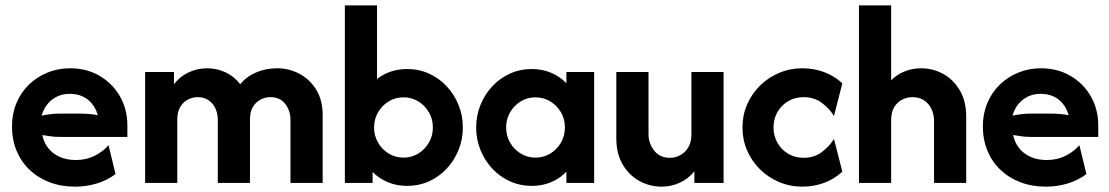

<svg xmlns="http://www.w3.org/2000/svg" viewBox="-20 -687 4165 721"><path d="M261.8 13.9Q209 13.9 165.6 -2.8Q122.2 -19.4 90.6 -49.7Q59 -79.9 42 -121.5Q25 -163.2 25 -212.5Q25 -259.7 41.7 -299.7Q58.3 -339.6 88.2 -368.8Q118.1 -397.9 157.6 -414.2Q197.2 -430.6 243.1 -430.6Q304.9 -430.6 353.5 -402.4Q402.1 -374.3 430.2 -325.7Q458.3 -277.1 458.3 -215.3V-172.9H204.2Q186.8 -172.9 170.8 -175Q154.9 -177.1 138.9 -179.9Q144.4 -152.1 161.1 -130.9Q177.8 -109.7 204.2 -97.9Q230.6 -86.1 264.6 -86.1Q304.2 -86.1 335.8 -102.1Q367.4 -118.1 387.5 -141.7L413.9 -33.3Q382.6 -9.7 343.4 2.1Q304.2 13.9 261.8 13.9ZM136.1 -252.8Q152.8 -256.2 169.8 -258.3Q186.8 -260.4 204.2 -260.4H277.8Q297.2 -260.4 314.6 -259Q331.9 -257.6 347.2 -254.2Q340.3 -279.2 325.7 -297.2Q311.1 -315.3 289.9 -325Q268.8 -334.7 241.7 -334.7Q216 -334.7 194.8 -324.7Q173.6 -314.6 158.7 -296.5Q143.8 -278.5 136.1 -252.8Z M525 0V-416.7H633.3V-370.8Q655.6 -400 688.5 -415.3Q721.5 -430.6 757.6 -430.6Q794.4 -430.6 827.1 -415.3Q859.7 -400 881.9 -370.8Q906.2 -400 942.4 -415.3Q978.5 -430.6 1020.8 -430.6Q1065.3 -430.6 1104.2 -410.1Q1143.1 -389.6 1167.4 -350.3Q1191.7 -311.1 1191.7 -254.9V0H1070.8V-237.5Q1070.8 -270.8 1051.4 -296.5Q1031.9 -322.2 995.1 -322.2Q975.7 -322.2 958 -312.8Q940.3 -303.5 929.5 -285.1Q918.8 -266.7 918.8 -238.9V0H797.9V-237.5Q797.9 -259.7 789.2 -279.2Q780.6 -298.6 763.5 -310.4Q746.5 -322.2 722.2 -322.2Q702.8 -322.2 685.1 -312.8Q667.4 -303.5 656.6 -285.1Q645.8 -266.7 645.8 -238.9V0Z M1509 11.1Q1469.4 11.1 1436.5 -2.8Q1403.5 -16.7 1379.2 -41V0H1275V-666.7H1395.8V-390.3Q1418.7 -408.3 1447.2 -418.1Q1475.7 -427.8 1509 -427.8Q1552.8 -427.8 1590.6 -410.8Q1628.5 -393.8 1656.9 -363.5Q1685.4 -333.3 1701.7 -293.4Q1718.1 -253.5 1718.1 -208.3Q1718.1 -163.2 1701.7 -123.3Q1685.4 -83.3 1656.9 -53.1Q1628.5 -22.9 1590.6 -5.9Q1552.8 11.1 1509 11.1ZM1495.1 -95.1Q1525.7 -95.1 1550.7 -110.4Q1575.7 -125.7 1590.6 -151.4Q1605.6 -177.1 1605.6 -208.3Q1605.6 -239.6 1590.6 -265.3Q1575.7 -291 1550.7 -306.2Q1525.7 -321.5 1495.1 -321.5Q1464.6 -321.5 1439.6 -306.2Q1414.6 -291 1399.7 -265.3Q1384.7 -239.6 1384.7 -208.3Q1384.7 -177.1 1399.7 -151.4Q1414.6 -125.7 1439.6 -110.4Q1464.6 -95.1 1495.1 -95.1Z M1976.4 11.1Q1933.3 11.1 1895.5 -5.9Q1857.6 -22.9 1829.2 -53.1Q1800.7 -83.3 1784.4 -123.3Q1768.1 -163.2 1768.1 -208.3Q1768.1 -253.5 1784.4 -293.4Q1800.7 -333.3 1829.2 -363.5Q1857.6 -393.8 1895.5 -410.8Q1933.3 -427.8 1976.4 -427.8Q2016.7 -427.8 2050 -413.5Q2083.3 -399.3 2106.9 -374.3V-416.7H2211.1V0H2106.9V-42.4Q2083.3 -17.4 2050 -3.1Q2016.7 11.1 1976.4 11.1ZM1991 -95.1Q2021.5 -95.1 2046.5 -110.4Q2071.5 -125.7 2086.5 -151.4Q2101.4 -177.1 2101.4 -208.3Q2101.4 -239.6 2086.5 -265.3Q2071.5 -291 2046.5 -306.2Q2021.5 -321.5 1991 -321.5Q1960.4 -321.5 1935.4 -306.2Q1910.4 -291 1895.5 -265.3Q1880.6 -239.6 1880.6 -208.3Q1880.6 -177.1 1895.5 -151.4Q1910.4 -125.7 1935.4 -110.4Q1960.4 -95.1 1991 -95.1Z M2463.9 13.9Q2420.1 13.9 2381.2 -7.3Q2342.4 -28.5 2318.4 -69.1Q2294.4 -109.7 2294.4 -167.4V-416.7H2415.3V-183.3Q2415.3 -148.6 2436.5 -121.5Q2457.6 -94.4 2495.8 -94.4Q2516.7 -94.4 2535.1 -104.5Q2553.5 -114.6 2564.9 -134Q2576.4 -153.5 2576.4 -181.9V-416.7H2697.2V0H2587.5V-43.8Q2565.3 -16 2533 -1Q2500.7 13.9 2463.9 13.9Z M2993.1 13.9Q2946.5 13.9 2905.6 -3.5Q2864.6 -20.8 2833.7 -51.4Q2802.8 -81.9 2785.4 -122.2Q2768.1 -162.5 2768.1 -208.3Q2768.1 -254.2 2785.4 -294.4Q2802.8 -334.7 2833.7 -365.3Q2864.6 -395.8 2905.6 -413.2Q2946.5 -430.6 2993.1 -430.6Q3036.1 -430.6 3074.7 -416.3Q3113.2 -402.1 3143.1 -374.3L3111.8 -251.4Q3094.4 -279.9 3065.6 -301Q3036.8 -322.2 2997.9 -322.2Q2965.3 -322.2 2939.6 -306.9Q2913.9 -291.7 2899.3 -266Q2884.7 -240.3 2884.7 -208.3Q2884.7 -177.1 2899.3 -151Q2913.9 -125 2939.6 -109.7Q2965.3 -94.4 2997.9 -94.4Q3036.8 -94.4 3065.6 -115.6Q3094.4 -136.8 3111.8 -165.3L3143.1 -42.4Q3113.2 -14.6 3074.7 -0.3Q3036.1 13.9 2993.1 13.9Z M3205.6 0V-666.7H3326.4V-385.4Q3348.6 -407.6 3377.4 -419.1Q3406.2 -430.6 3438.9 -430.6Q3483.3 -430.6 3521.9 -409.4Q3560.4 -388.2 3584.4 -347.6Q3608.3 -306.9 3608.3 -249.3V0H3487.5V-233.3Q3487.5 -256.9 3478.1 -277.1Q3468.8 -297.2 3450.7 -309.7Q3432.6 -322.2 3406.9 -322.2Q3386.1 -322.2 3367.7 -312.8Q3349.3 -303.5 3337.8 -284.4Q3326.4 -265.3 3326.4 -234.7V0Z M3907.6 13.9Q3854.9 13.9 3811.5 -2.8Q3768.1 -19.4 3736.5 -49.7Q3704.9 -79.9 3687.8 -121.5Q3670.8 -163.2 3670.8 -212.5Q3670.8 -259.7 3687.5 -299.7Q3704.2 -339.6 3734 -368.8Q3763.9 -397.9 3803.5 -414.2Q3843.1 -430.6 3888.9 -430.6Q3950.7 -430.6 3999.3 -402.4Q4047.9 -374.3 4076 -325.7Q4104.2 -277.1 4104.2 -215.3V-172.9H3850Q3832.6 -172.9 3816.7 -175Q3800.7 -177.1 3784.7 -179.9Q3790.3 -152.1 3806.9 -130.9Q3823.6 -109.7 3850 -97.9Q3876.4 -86.1 3910.4 -86.1Q3950 -86.1 3981.6 -102.1Q4013.2 -118.1 4033.3 -141.7L4059.7 -33.3Q4028.5 -9.7 3989.2 2.1Q3950 13.9 3907.6 13.9ZM3781.9 -252.8Q3798.6 -256.2 3815.6 -258.3Q3832.6 -260.4 3850 -260.4H3923.6Q3943.1 -260.4 3960.4 -259Q3977.8 -257.6 3993.1 -254.2Q3986.1 -279.2 3971.5 -297.2Q3956.9 -315.3 3935.8 -325Q3914.6 -334.7 3887.5 -334.7Q3861.8 -334.7 3840.6 -324.7Q3819.4 -314.6 3804.5 -296.5Q3789.6 -278.5 3781.9 -252.8Z"/></svg>

Font: Afacad Flux
Style: Bold
Weight: 700
Designer: Kristian Moeller
Foundry: Dicotype
Version: Version 1.100